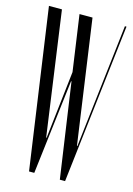

<svg xmlns="http://www.w3.org/2000/svg" viewBox="-109 -756 562 813"><g transform="rotate(15 172.0 -349.5)"><path d="M270 -157H272L335 -699H342L260 0H237L177 -415H175L125 0H102L2 -699H59L135 -157H137L171 -454L136 -699H193Z"/></g></svg>

Font: Moniqa Cond Display
Style: Regular
Weight: 400
Width: 3
Designer: Rajesh Rajput
Foundry: Rajesh Rajput
Version: Version 1.000